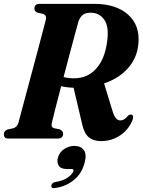

<svg xmlns="http://www.w3.org/2000/svg" viewBox="-28 -720 741 998"><path d="M660 -93.5Q638.5 -43.5 594.5 -15Q550.5 13.5 497.5 13.5Q458.5 13.5 434.5 -5.8Q410.5 -25 400 -70.5L354.5 -264Q319 -265 290 -272Q273 -207.5 259.8 -155.8Q246.5 -104 242 -84Q238 -68.5 241.5 -62.2Q245 -56 253.5 -53.5L283 -47.5Q300 -39 300 -25Q300 0 272.5 0H16Q2 0 -3 -6Q-8 -12 -8 -21.5Q-8 -40 11.5 -47L41.5 -53.5Q61 -59 68.5 -84.5Q73.5 -103.5 84.5 -144.8Q95.5 -186 110 -240.2Q124.5 -294.5 140.2 -352.8Q156 -411 170.2 -465Q184.5 -519 195.2 -559.8Q206 -600.5 210.5 -618Q215.5 -641.5 195 -648L166 -654.5Q150.5 -661 151 -675Q150.5 -700 178.5 -700H461.5Q575 -700 637.5 -644.2Q700 -588.5 691.5 -494Q685.5 -421 638.5 -367Q591.5 -313 513 -286.5L557 -142.5Q571 -94 597 -94Q618 -94 635.5 -116.5Q646.5 -127.5 656 -124Q669.5 -119 660 -93.5ZM379 -605.5Q374 -588 362 -543.5Q350 -499 334.2 -440Q318.5 -381 302.5 -319.5Q327.5 -313 356.5 -313Q427 -313 472 -363.2Q517 -413.5 528.5 -502Q540 -581 514 -617.5Q488 -654 443.5 -654Q415 -654 400.8 -641.5Q386.5 -629 379 -605.5ZM320 158.5Q288.5 158.5 277.5 141.5Q266.5 124.5 273 100Q280 72.5 304.5 55.5Q329 38.5 359 38.5Q393 38.5 408.2 60.8Q423.5 83 412 125.5Q397.5 181.5 356.8 215Q316 248.5 261 257Q237.5 261.5 239 245Q239.5 239 244 233.8Q248.5 228.5 257.5 226.5Q299.5 220.5 324.5 202.5Q349.5 184.5 353.5 169Q356 158.5 344.5 158.5Z"/></svg>

Font: Fraunces 144pt S050
Style: Bold Italic
Weight: 700
Italic angle: -16°
Version: Version 1.000; ttfautohint (v1.8.3)